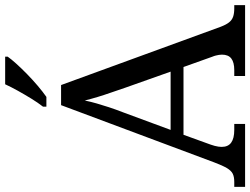

<svg xmlns="http://www.w3.org/2000/svg" viewBox="-133 -838 971 745"><g transform="rotate(-90 352.5 -465.5)"><path d="M0 0V-42H19Q39 -42 51 -48Q63 -54 73 -71Q83 -88 95 -120L317 -714H395L621 -95Q629 -74 638 -62.5Q647 -51 660 -46.5Q673 -42 692 -42H705V0H430V-42H453Q483 -42 498 -53.5Q513 -65 513 -90Q513 -96 512 -101.5Q511 -107 509.5 -113.5Q508 -120 505 -127L465 -239H202L164 -134Q161 -126 159 -118Q157 -110 156 -103.5Q155 -97 155 -91Q155 -66 171.5 -54Q188 -42 221 -42H244V0ZM221 -289H447L385 -464Q375 -494 365.5 -521Q356 -548 348.5 -573Q341 -598 335 -622Q330 -598 323.5 -575.5Q317 -553 309 -528.5Q301 -504 289 -473ZM311 -784Q326 -803 342 -829Q358 -855 373 -882Q388 -909 398 -931H505V-921Q496 -908 478 -888Q460 -868 437.5 -846Q415 -824 392 -804.5Q369 -785 349 -771H311Z"/></g></svg>

Font: Noto Serif Gujarati
Style: Regular
Weight: 400
Designer: Universal Thirst, Indian Type Foundry and the Monotype Design Team
Foundry: Monotype Imaging Inc.
Version: Version 2.102